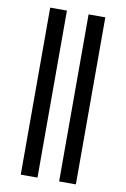

<svg xmlns="http://www.w3.org/2000/svg" viewBox="-91 -815 608 926"><g transform="rotate(10 213.0 -352.0)"><path d="M266 -761H348V57H266ZM78 -761H160V57H78Z"/></g></svg>

Font: Bellota Text
Style: Bold
Weight: 700
Designer: Kemie Guaida
Foundry: Kemie Guaida
Version: Version 4.001